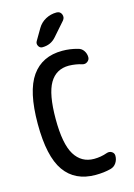

<svg xmlns="http://www.w3.org/2000/svg" viewBox="-142 -1038 784 1120"><g transform="rotate(-15 250.0 -477.5)"><path d="M201.2 -901.4Q218.8 -931.6 249.5 -948.2Q280.3 -964.8 315.4 -964.8Q337.9 -964.8 345.7 -945.3Q353.5 -925.8 339.8 -909.2L267.6 -827.1Q235.4 -790 184.6 -790Q168.9 -790 161.1 -804.7Q153.3 -819.3 161.1 -833ZM292 9.8Q168 9.8 105 -79.1Q42 -168 42 -365.2Q42 -561.5 105 -650.9Q168 -740.2 290 -740.2Q336.9 -740.2 381.8 -727.5Q403.3 -722.7 415.5 -704.6Q427.7 -686.5 427.7 -665Q427.7 -649.4 414.1 -639.2Q400.4 -628.9 383.8 -633.8Q347.7 -645.5 304.7 -646.5Q227.5 -646.5 189 -581.1Q150.4 -515.6 150.4 -365.2Q150.4 -214.8 190.9 -148.9Q231.4 -83 307.6 -83Q348.6 -83 386.7 -96.7Q403.3 -102.5 417.5 -93.8Q431.6 -85 431.6 -68.4Q431.6 -44.9 418.9 -25.9Q406.2 -6.8 383.8 -1Q342.8 9.8 292 9.8Z"/></g></svg>

Font: Rounded-X Mgen+ 1m medium
Style: Regular
Weight: 500
Designer: [Source Han Sans]
Ryoko NISHIZUKA  (kana & ideographs); Paul D. Hunt (Latin, Greek & Cyrillic); Wenlong ZHANG  (bopomofo
Version: Version 1.059.20150602